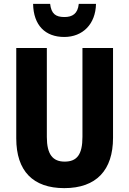

<svg xmlns="http://www.w3.org/2000/svg" viewBox="-20 -962 667 992"><path d="M476 -942H387C382 -891 354 -874 313 -874C267 -874 245 -891 239 -942H151C153 -831 214 -771 312 -771C407 -771 474 -837 476 -942ZM564 -250V-714H406V-255C406 -164 378 -127 314 -127C253 -127 222 -164 222 -254V-714H64V-247C64 -78 151 10 312 10C478 10 564 -83 564 -250Z"/></svg>

Font: Noto Sans Khmer Condensed ExtraBold
Style: Regular
Weight: 800
Width: 3
Designer: Danh Hong and the Monotype Design Team
Foundry: Monotype Imaging Inc.
Version: Version 2.004